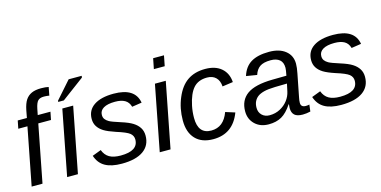

<svg xmlns="http://www.w3.org/2000/svg" viewBox="-73 -1115 2980 1503"><g transform="rotate(-15 1417.0 -363.0)"><path d="M211.9 -464.4 121.6 0H33.7L124 -464.4H49.8L62.5 -528.3H136.7L147.9 -587.9Q158.7 -641.6 177.7 -669.9Q196.3 -697.3 226.3 -710.9Q256.3 -724.6 303.7 -724.6Q340.3 -724.6 364.3 -718.8L351.6 -651.9Q346.2 -652.8 340.6 -653.6Q335 -654.3 329.6 -654.8Q324.2 -655.3 318.4 -655.5Q312.5 -655.8 307.1 -655.8Q275.9 -655.8 259.8 -639.9Q243.7 -624 233.9 -575.7L224.6 -528.3H327.6L314.9 -464.4Z M511.7 -528.3 408.7 0H321.3L423.8 -528.3ZM634.3 -722.2 451.7 -586.4H405.8L407.2 -596.2L530.8 -736.3H636.7Z M998.5 -154.8Q998.5 -75.7 938 -33Q877.4 9.8 763.2 9.8Q678.2 9.8 628.2 -18.8Q578.1 -47.4 558.1 -108.9L629.9 -136.2Q646 -93.3 679.9 -73.7Q713.9 -54.2 771 -54.2Q913.1 -54.2 913.1 -147Q913.1 -177.2 888.2 -197.8Q862.8 -217.8 782.7 -242.7Q719.7 -263.7 689 -282.7Q657.7 -302.2 641.1 -328.4Q624.5 -354.5 624.5 -389.2Q624.5 -460 681.2 -498.3Q737.8 -536.6 840.8 -536.6Q927.2 -536.6 975.8 -505.6Q1024.4 -474.6 1035.2 -412.1L955.6 -399.9Q944.8 -438.5 915 -455.6Q885.3 -472.7 835 -472.7Q774.4 -472.7 741.9 -453.4Q709.5 -434.1 709.5 -398.9Q709.5 -378.4 719.7 -364.5Q730 -350.6 749.5 -339.4Q769 -328.1 838.4 -306.2Q900.9 -286.6 932.1 -266.6Q963.9 -246.6 981.2 -219.2Q998.5 -191.9 998.5 -154.8Z M1300.3 -724.6 1283.7 -640.6H1195.8L1212.4 -724.6ZM1262.2 -528.3 1159.2 0H1071.8L1174.3 -528.3Z M1506.8 -59.6Q1557.1 -59.6 1592.3 -87.6Q1627.4 -115.7 1647.9 -171.9L1724.1 -147.9Q1664.6 9.8 1504.9 9.8Q1411.1 9.8 1360.8 -43.5Q1310.5 -96.7 1310.5 -192.9Q1310.5 -291 1346.2 -374.5Q1381.3 -458.5 1439.7 -498.3Q1498 -538.1 1583 -538.1Q1665.5 -538.1 1713.6 -496.6Q1761.7 -455.1 1766.6 -382.8L1680.2 -370.6Q1677.2 -418 1650.9 -443.6Q1624.5 -469.2 1580.1 -469.2Q1508.3 -469.2 1469 -424.6Q1429.7 -379.9 1410.2 -286.6Q1405.3 -262.7 1402.8 -238Q1400.4 -213.4 1400.4 -189.9Q1400.4 -59.6 1506.8 -59.6Z M2230.5 4.9Q2185.1 4.9 2164.3 -13.9Q2143.6 -32.7 2143.6 -69.8Q2143.6 -77.6 2144.5 -85.4Q2145.5 -93.3 2146 -101.1H2143.1Q2102.5 -39.6 2059.1 -14.9Q2015.6 9.8 1954.1 9.8Q1885.7 9.8 1843 -31.2Q1800.3 -72.3 1800.3 -135.7Q1800.3 -226.1 1865 -272.5Q1929.7 -318.8 2071.3 -320.8L2184.6 -322.3Q2193.8 -368.7 2193.8 -384.3Q2193.8 -428.7 2168 -450Q2142.1 -471.2 2096.2 -471.2Q2038.1 -471.2 2008.3 -450.4Q1978.5 -429.7 1965.3 -387.2L1878.4 -401.4Q1900.4 -473.1 1954.8 -505.6Q2009.3 -538.1 2101.1 -538.1Q2184.6 -538.1 2233.2 -499Q2281.7 -460 2281.7 -394Q2281.7 -361.8 2272.5 -317.4L2236.3 -132.8Q2231 -108.4 2231 -89.8Q2231 -71.8 2241 -63Q2251 -54.2 2270.5 -54.2Q2284.7 -54.2 2299.8 -57.6L2293 -2.9Q2276.9 1 2261.2 2.9Q2245.6 4.9 2230.5 4.9ZM1893.6 -139.6Q1893.6 -103 1917.2 -80.1Q1940.9 -57.1 1978.5 -57.1Q2025.9 -57.1 2064 -77.6Q2102.1 -97.7 2127 -130.4Q2151.9 -163.1 2159.7 -200.7L2172.9 -261.7L2075.7 -259.8Q2017.6 -258.3 1984.6 -249.5Q1951.7 -240.7 1933.1 -226.6Q1915 -212.9 1904.3 -191.4Q1893.6 -169.9 1893.6 -139.6Z M2776.9 -154.8Q2776.9 -75.7 2716.3 -33Q2655.8 9.8 2541.5 9.8Q2456.5 9.8 2406.5 -18.8Q2356.4 -47.4 2336.4 -108.9L2408.2 -136.2Q2424.3 -93.3 2458.3 -73.7Q2492.2 -54.2 2549.3 -54.2Q2691.4 -54.2 2691.4 -147Q2691.4 -177.2 2666.5 -197.8Q2641.1 -217.8 2561 -242.7Q2498 -263.7 2467.3 -282.7Q2436 -302.2 2419.4 -328.4Q2402.8 -354.5 2402.8 -389.2Q2402.8 -460 2459.5 -498.3Q2516.1 -536.6 2619.1 -536.6Q2705.6 -536.6 2754.2 -505.6Q2802.7 -474.6 2813.5 -412.1L2733.9 -399.9Q2723.1 -438.5 2693.4 -455.6Q2663.6 -472.7 2613.3 -472.7Q2552.7 -472.7 2520.3 -453.4Q2487.8 -434.1 2487.8 -398.9Q2487.8 -378.4 2498 -364.5Q2508.3 -350.6 2527.8 -339.4Q2547.4 -328.1 2616.7 -306.2Q2679.2 -286.6 2710.4 -266.6Q2742.2 -246.6 2759.5 -219.2Q2776.9 -191.9 2776.9 -154.8Z"/></g></svg>

Font: Arimo
Style: Italic
Weight: 400
Italic angle: -12°
Designer: Steve Matteson
Foundry: Monotype Imaging Inc.
Version: Version 1.33